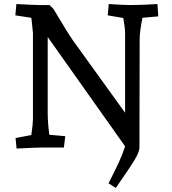

<svg xmlns="http://www.w3.org/2000/svg" viewBox="-20 -730 849 950"><path d="M599 -6 216 -547V-170Q216 -125 224 -63L303 -56L296 0H184Q162 0 62 5L57 -47L135 -62Q143 -118 143 -140V-566L138 -617L135 -642L56 -654L61 -710Q154 -705 176 -705H225L245 -685Q318 -562 341 -530L599 -172V-566Q599 -591 590 -641L513 -654L518 -710Q596 -705 625 -705Q679 -705 759 -710L763 -649L685 -642Q671 -574 671 -536L670 0Q670 21 647 59.5Q624 98 553 200L517 177Q549 114 567 75.5Q585 37 599 -6Z"/></svg>

Font: Andada Pro Medium
Style: Regular
Weight: 500
Designer: Carolina Giovagnoli
Foundry: Huerta Tipografica
Version: Version 3.005; ttfautohint (v1.8.4)